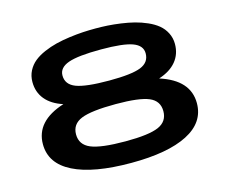

<svg xmlns="http://www.w3.org/2000/svg" viewBox="-102 -853 1181 1007"><g transform="rotate(-15 488.0 -350.0)"><path d="M493.2 15.1Q288.1 15.1 179 -39.6Q69.8 -94.2 69.8 -199.2Q69.8 -324.7 228 -375Q166 -395 133.5 -434.3Q101.1 -473.6 101.1 -528.8Q101.1 -562 115.2 -589.4Q129.4 -616.7 152.6 -635.5Q175.8 -654.3 209 -668.7Q242.2 -683.1 276.6 -691.7Q311 -700.2 351.1 -705.6Q391.1 -710.9 424.8 -712.9Q458.5 -714.8 493.2 -714.8Q525.9 -714.8 558.1 -712.9Q590.3 -710.9 629.2 -705.6Q668 -700.2 701.7 -691.7Q735.4 -683.1 768.1 -668.7Q800.8 -654.3 823.7 -635.5Q846.7 -616.7 860.8 -589.1Q875 -561.5 875 -528.8Q875 -473.6 842.5 -434.3Q810.1 -395 748 -375Q905.8 -324.7 905.8 -199.2Q905.8 -94.2 798.6 -39.6Q691.4 15.1 493.2 15.1ZM251 -204.1Q251 -147.9 305.7 -125Q360.4 -102.1 493.2 -102.1Q620.6 -102.1 672.9 -125Q725.1 -147.9 725.1 -204.1Q725.1 -259.8 673.1 -282Q621.1 -304.2 493.2 -304.2Q359.9 -304.2 305.4 -282Q251 -259.8 251 -204.1ZM262.2 -521Q262.2 -471.7 314.2 -451.9Q366.2 -432.1 493.2 -432.1Q615.2 -432.1 664.6 -451.9Q713.9 -471.7 713.9 -521Q713.9 -563.5 663.6 -582.3Q613.3 -601.1 493.2 -601.1Q367.7 -601.1 314.9 -582.3Q262.2 -563.5 262.2 -521Z"/></g></svg>

Font: Messapia Bold
Style: Regular
Weight: 400
Designer: Luca Marsano
Foundry: Collletttivo
Version: Version 1.000;FEAKit 1.0